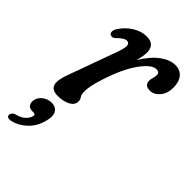

<svg xmlns="http://www.w3.org/2000/svg" viewBox="-226 -520 824 824"><g transform="rotate(45 186.5 -107.5)"><path d="M50.5 -336Q40.5 -337 38.5 -348Q36.5 -359 45.5 -372.5Q65 -403.5 96 -423Q127 -442.5 159.5 -442.5Q209 -442.5 209 -393.5Q209 -373.5 199.5 -339.5Q232.5 -393 267 -417.8Q301.5 -442.5 332.5 -442.5Q362 -442.5 378.8 -423Q395.5 -403.5 395.5 -368.5Q395.5 -331.5 376.2 -309.2Q357 -287 333.5 -287Q315.5 -287 308 -294.8Q300.5 -302.5 300.5 -314.5Q300.5 -325.5 303.8 -334.5Q307 -343.5 307 -356.5Q307 -372.5 288 -372.5Q260.5 -372.5 223.5 -322.2Q186.5 -272 156 -179Q143.5 -139.5 140 -120.2Q136.5 -101 136.5 -86.5Q136.5 -66.5 143 -58Q149.5 -49.5 149.5 -37.5Q149.5 -16.5 126.8 -4Q104 8.5 69 8.5Q33 8.5 25.8 -15.5Q18.5 -39.5 38.5 -91L115.5 -303.5Q128.5 -339 127.5 -354.2Q126.5 -369.5 111.5 -369.5Q103 -369.5 93.5 -363.2Q84 -357 68 -341.5Q58 -333 50.5 -336ZM39 132Q20.5 132 13.2 120.2Q6 108.5 10.5 90Q16 71 33.8 59Q51.5 47 72 47Q96 47 107.8 64.5Q119.5 82 109.5 119.5Q98 162.5 69.2 189.8Q40.5 217 4.5 225.5Q-21 230.5 -21.5 213Q-20.5 206.5 -15.5 200.5Q-10.5 194.5 0 192Q25 185.5 38.8 172.2Q52.5 159 56 145Q59.5 132 47 132Z"/></g></svg>

Font: Fraunces 144pt S100
Style: Italic
Weight: 400
Italic angle: -16°
Version: Version 1.000; ttfautohint (v1.8.3)